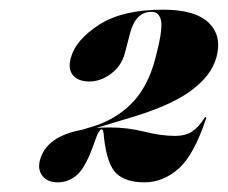

<svg xmlns="http://www.w3.org/2000/svg" viewBox="-20 -731 471 397"><path d="M62.5 -399.5Q75.5 -449 149 -462.5L169 -468.5Q218 -483 251.5 -516.5Q285 -550 300.5 -607.5Q316.5 -667 313.2 -686.8Q310 -706.5 293 -706.5Q260.5 -706.5 249 -662.5L238 -620.5Q231 -594.5 209.5 -578.5Q188 -562.5 165 -562.5Q141.5 -562.5 130.8 -575.5Q120 -588.5 126.5 -611.5Q136.5 -648.5 184.8 -679.8Q233 -711 317.5 -711Q383.5 -711 411.5 -684Q439.5 -657 427.5 -612.5Q417 -573.5 372.2 -541.5Q327.5 -509.5 235.5 -483.5L179.5 -466.5Q192.5 -467.5 206.5 -467.5Q243.5 -467.5 278.2 -458.8Q313 -450 342 -450Q363 -450 376.8 -458.8Q390.5 -467.5 403 -487.5Q405 -489.5 405.5 -489Q407 -489 406.5 -487Q381 -410 349 -382Q317 -354 278.5 -354Q240.5 -354 221 -372Q201.5 -390 195 -446.5Q194.5 -457 193.2 -460.2Q192 -463.5 189.5 -463.5Q187.5 -463.5 184 -457.8Q180.5 -452 175 -436Q158 -386.5 140.2 -370.2Q122.5 -354 99.5 -354Q78 -354 67.8 -367.2Q57.5 -380.5 62.5 -399.5Z"/></svg>

Font: Fraunces 144pt S000 Black
Style: Italic
Weight: 900
Italic angle: -16°
Version: Version 1.000; ttfautohint (v1.8.3)